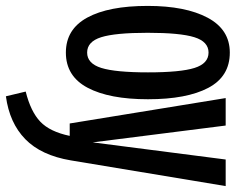

<svg xmlns="http://www.w3.org/2000/svg" viewBox="-96 -488 798 650"><g transform="rotate(90 303.0 -163.0)"><path d="M-2 -264Q-2 -392 38 -467Q78 -542 156 -542Q237 -542 275.5 -469Q314 -396 314 -265Q314 -134 275 -60.5Q236 13 156 13Q77 13 37.5 -59.5Q-2 -132 -2 -264ZM288 149Q356 132 390 99.5Q424 67 438 0H396L310 -528H403L460 -78L518 -528H608L521 -4Q504 97 449 150.5Q394 204 304 216ZM223 -265Q223 -375 208 -422.5Q193 -470 156 -470Q119 -470 104 -422Q89 -374 89 -264Q89 -154 104 -106.5Q119 -59 156 -59Q193 -59 208 -107Q223 -155 223 -265Z"/></g></svg>

Font: Fira Mono Medium
Style: Regular
Weight: 500
Designer: Carrois Corporate & Edenspiekermann AG
Foundry: Carrois Corporate GbR & Edenspiekermann AG
Version: Version 3.206